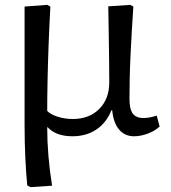

<svg xmlns="http://www.w3.org/2000/svg" viewBox="-20 -546 704 789"><path d="M105 223 92 216Q87 165 84 102Q81 39 81 -34V-519L174 -526L187 -519Q183 -447 180 -369Q177 -291 175.5 -218.5Q174 -146 174 -90Q189 -75 218 -66Q247 -57 279 -57Q347 -57 388 -98.5Q429 -140 429 -207Q429 -236 428.5 -286Q428 -336 427 -397Q426 -458 425 -520L515 -526L528 -519Q525 -476 522 -425Q519 -374 516.5 -322Q514 -270 513 -222.5Q512 -175 512 -140Q512 -98 525.5 -79.5Q539 -61 570 -61Q594 -61 624 -71L636 -26Q617 -8 587.5 3Q558 14 531 14Q493 14 469.5 -13.5Q446 -41 441 -93H438Q417 -41 375.5 -13.5Q334 14 278 14Q210 14 176 -23H174Q174 92 194 217Z"/></svg>

Font: Literata 7pt
Style: Regular
Weight: 400
Designer: Latin by Veronika Burian and Jose Scaglione. Greek by Irene Vlachou. Cyrillic by Vera Evstafieva.
Foundry: TypeTogether
Version: Version 3.002